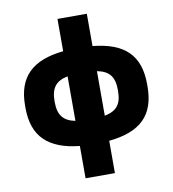

<svg xmlns="http://www.w3.org/2000/svg" viewBox="-92 -759 915 1018"><g transform="rotate(-10 365.5 -250.0)"><path d="M37 -256V-244C37 -88 120 -12 286 5V179H444V5C614 -12 694 -88 694 -244V-256C694 -412 614 -488 444 -505V-679H286V-505C120 -488 37 -412 37 -256ZM195 -248V-252C195 -323 222 -357 286 -370V-130C222 -143 195 -177 195 -248ZM444 -130V-370C510 -357 536 -323 536 -252V-248C536 -177 510 -143 444 -130Z"/></g></svg>

Font: LT Wave Alt Black
Style: Regular
Weight: 900
Designer: Daniel Lyons
Version: Version 2.5 (Glyphs App)